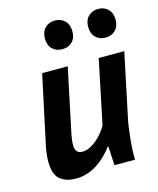

<svg xmlns="http://www.w3.org/2000/svg" viewBox="-111 -799 735 892"><g transform="rotate(-15 256.5 -353.5)"><path d="M241 -500 176 -191Q170 -161 170 -141Q170 -121 178 -110Q186 -99 206 -99Q223 -99 240.5 -107.5Q258 -116 274 -129.5Q290 -143 303.5 -159.5Q317 -176 326 -192L390 -500H513L450 -200Q445 -180 441.5 -153Q438 -126 435 -97.5Q432 -69 431 -43Q430 -17 431 0H332L327 -90H323Q309 -71 290.5 -52.5Q272 -34 249.5 -19Q227 -4 200.5 5Q174 14 144 14Q97 14 68 -9.5Q39 -33 39 -96Q39 -133 49 -177L118 -500ZM172 -651Q172 -684 190.5 -702.5Q209 -721 238 -721Q267 -721 285.5 -702.5Q304 -684 304 -651Q304 -619 285.5 -601Q267 -583 238 -583Q209 -583 190.5 -601Q172 -619 172 -651ZM380 -652Q380 -684 398.5 -702.5Q417 -721 446 -721Q475 -721 493.5 -702.5Q512 -684 512 -652Q512 -620 493.5 -601.5Q475 -583 446 -583Q417 -583 398.5 -601.5Q380 -620 380 -652Z"/></g></svg>

Font: PT Sans
Style: Bold Italic
Weight: 700
Italic angle: -12°
Designer: A.Korolkova, O.Umpeleva, V.Yefimov
Foundry: ParaType Ltd
Version: Version 2.003W OFL